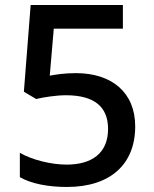

<svg xmlns="http://www.w3.org/2000/svg" viewBox="-20 -734 612 764"><path d="M282 -443C235 -443 201 -437 178 -433L194 -620H469V-714H102L75 -369L124 -340C152 -347 204 -355 242 -355C358 -355 410 -307 410 -221C410 -124 345 -79 245 -79C183 -79 107 -98 59 -126V-29C104 -3 172 10 246 10C420 10 518 -81 518 -231C518 -367 424 -443 282 -443Z"/></svg>

Font: Noto Sans Hanifi Rohingya Medium
Style: Regular
Weight: 500
Designer: Monotype Design Team and DaltonMaag
Foundry: Google LLC
Version: Version 2.102